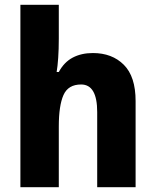

<svg xmlns="http://www.w3.org/2000/svg" viewBox="-20 -780 648 800"><path d="M225 -619Q225 -575 222.5 -539Q220 -503 216 -480H225Q247 -521 283 -540Q319 -559 367 -559Q447 -559 496 -510Q545 -461 545 -359V0H385V-313Q385 -428 318 -428Q264 -428 244.5 -384Q225 -340 225 -253V0H65V-760H225Z"/></svg>

Font: Noto Sans Arabic SemCond ExtBd
Style: Regular
Weight: 800
Width: 4
Designer: Monotype Design Team, Nadine Chahine, Nizar Qandah and Khaled Hosny
Foundry: Monotype Imaging Inc.
Version: Version 2.012; ttfautohint (v1.8.4.7-5d5b)